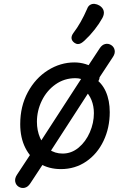

<svg xmlns="http://www.w3.org/2000/svg" viewBox="-20 -847 660 975"><path d="M82.7 -216.8Q82.7 -307 121.2 -378.6Q159.8 -450.2 223.3 -490.1Q286.8 -530 357.8 -530Q386.7 -530 414.4 -521.6Q442.2 -513.2 463 -497.3Q474 -488.7 479.8 -477.9Q485.7 -467.2 485.6 -455.8Q485.5 -444.5 479.3 -434.3Q472.7 -423.7 464 -421.3Q455.3 -419 446 -421.8Q436.7 -424.7 423.5 -431.7L421.7 -432.8L416.8 -435.3Q403 -442.5 390.5 -446.2Q378 -450 362.8 -450Q306.5 -450 261.8 -418.4Q217.2 -386.8 192.3 -335.7Q167.5 -284.5 167.5 -228.5Q167.5 -184.5 183.2 -147.7Q198.8 -110.8 228.5 -89Q258.2 -67.2 298.2 -67.2Q342.8 -67.2 379.1 -97.2Q415.3 -127.3 436.1 -175Q456.8 -222.7 456.8 -272.2Q456.8 -308.3 444.6 -338.8Q432.3 -369.2 409.2 -389.2Q389.8 -409.7 387.5 -425.3Q385.2 -441 397.2 -452.3Q404.2 -459.7 415.2 -461.4Q426.3 -463.2 437.8 -460.2Q449.3 -457.3 457.3 -451.7Q497 -427.3 517.2 -382.2Q537.3 -337 537.3 -277.5Q537.3 -197.8 505.8 -131.7Q474.3 -65.5 417.8 -26.9Q361.2 11.7 289.3 11.7Q228.7 11.7 181.8 -16.2Q134.8 -44 108.8 -95.8Q82.7 -147.5 82.7 -216.8ZM413.5 -479.3 470.7 -440.3 210.2 -37.7 148.5 -70.5ZM389.3 -454.3 486.5 -602Q498.2 -619.7 513.9 -623.4Q529.7 -627.2 544 -618.5Q558.7 -609.5 562.2 -592.6Q565.7 -575.7 553.2 -557.3L456.5 -410.2ZM230.2 -62.3 133.7 84.5Q121.7 102.7 105.7 106.5Q89.7 110.3 75 101.5Q60.7 92.7 57.3 75.6Q54 58.5 66.7 39.5L163 -106.5ZM409.8 -641.5Q437.7 -667.5 460.9 -697.2Q484.2 -726.8 500.2 -756Q510.7 -776 506.4 -792.1Q502.2 -808.2 484.7 -819Q473.2 -825.8 460.6 -827.2Q448 -828.5 437.8 -822.3Q427.5 -816.2 422.3 -801.8Q391 -729.5 352.5 -679.2Q341.5 -664 343.4 -651.2Q345.3 -638.5 358.5 -629.3Q367 -623.3 375.4 -623.2Q383.8 -623.2 392 -627.8Q400.2 -632.5 409.8 -641.5Z"/></svg>

Font: Monaspace Radon Var
Style: Regular
Weight: 400
Designer: Riley Cran and the Lettermatic Team
Version: Version 1.000 (Monaspace Radon Var)